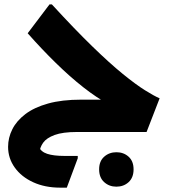

<svg xmlns="http://www.w3.org/2000/svg" viewBox="-20 -607 781 883"><path d="M334.4 0Q268.8 0 231.4 13.7Q193.9 27.5 178.5 49.3Q163.1 71.2 161.3 95.9L157.7 65.8Q167.5 90.8 197 100.4Q226.4 110.1 276.8 110.1H337.6V120.9L287.2 256H257Q186.8 256 132.6 231.1Q78.4 206.3 47.8 163.5Q17.2 120.8 17.2 68.3Q17.2 26.3 36.7 -12.5Q56.1 -51.3 96.7 -82.2Q137.3 -113.1 201.1 -130.9Q264.8 -148.7 353.7 -148.7H517.2L479.3 -128.3Q424.9 -157.1 363.3 -205.5Q301.7 -253.9 236.8 -317.4Q171.9 -380.8 107.3 -454L207.7 -586.8H218.5Q323.2 -472.7 403.9 -394.3Q484.6 -315.8 544.8 -266.9Q605 -218 646.8 -191.9Q688.6 -165.7 714.1 -154.9L654.1 0ZM435.9 171.9Q435.9 134.3 459.1 113.7Q482.3 93.1 515.5 93.1Q548.6 93.1 571.5 113.7Q594.3 134.3 594.3 171.9Q594.3 209.6 571.6 230.6Q548.8 251.5 515.1 251.5Q482.3 251.5 459.1 230.6Q435.9 209.6 435.9 171.9Z"/></svg>

Font: Kufam
Style: Italic
Weight: 400
Italic angle: -11°
Designer: Artur Schmal
Foundry: Original Type
Version: Version 1.301; ttfautohint (v1.8.3)